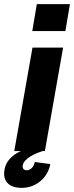

<svg xmlns="http://www.w3.org/2000/svg" viewBox="-90 -730 358 928"><path d="M66 -580H226L248 -710H88ZM-68 89C-79 148 -44 178 15 178C90 178 143 123 153 63L78 53C73 83 51 93 40 93C30 93 17 89 20 69C26 34 85 10 116 0H127L215 -500H67L-21 0H11C-32 20 -61 49 -68 89Z"/></svg>

Font: Uncut Sans
Style: Bold Italic
Weight: 700
Italic angle: -10°
Designer: Kasper Nordkvist
Foundry: Uncut Type
Version: Version 1.111;FEAKit 1.0